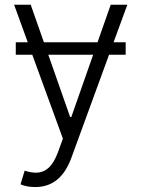

<svg xmlns="http://www.w3.org/2000/svg" viewBox="-20 -565 585 790"><path d="M497.1 -391.1V-339.8H428.7L272.9 86.4Q229 204.6 125.5 204.6Q88.9 204.6 64.5 193.4L81.5 137.2Q107.4 145.5 127.4 145.5Q157.7 145.5 179.9 125.5Q202.1 105.5 218.8 60.5L238.8 5.4L112.8 -339.8H44.9V-391.1H94.2L38.1 -545.4H106.4L160.6 -391.1H381.3L435.5 -545.4H503.9L447.3 -391.1ZM363.3 -339.8H178.7L268.6 -83.5H273.4Z"/></svg>

Font: Interop Light
Style: Regular
Weight: 300
Designer: Rasmus Andersson, Google, Jang Haemin
Foundry: jhaemin
Version: Version 1.007